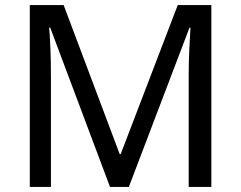

<svg xmlns="http://www.w3.org/2000/svg" viewBox="-20 -734 947 754"><path d="M412 0 177 -626H173Q176 -595 178 -542.5Q180 -490 180 -433V0H97V-714H230L450 -129H454L678 -714H810V0H721V-439Q721 -491 723.5 -542Q726 -593 728 -625H724L486 0Z"/></svg>

Font: RS Noto Sans
Style: Regular
Weight: 400
Designer: Monotype Design Team
Foundry: Monotype Imaging Inc.
Version: Version 3.10